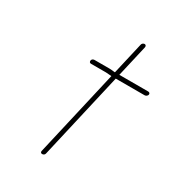

<svg xmlns="http://www.w3.org/2000/svg" viewBox="-150 -699 731 795"><g transform="rotate(30 215.0 -301.5)"><path d="M297 -594 262 -442H259C250 -443 243 -444 235 -444H163C157 -444 151 -440 150 -434C149 -428 152 -423 158 -423H230C239 -423 249 -421 257 -421L162 -8C161 -2 164 2 170 2C176 2 182 -2 183 -8L278 -421H416C422 -421 429 -426 430 -432C431 -438 427 -442 421 -442H283L318 -594C319 -600 316 -605 310 -605C304 -605 298 -600 297 -594Z"/></g></svg>

Font: Electronic
Style: ThnIt
Weight: 100
Version: Version 1.011